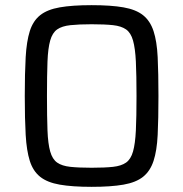

<svg xmlns="http://www.w3.org/2000/svg" viewBox="-20 -716 711 744"><path d="M335 8Q260 8 211.5 -0.5Q163 -9 135.5 -31Q108 -53 95.5 -92.5Q83 -132 79.5 -193.5Q76 -255 76 -344Q76 -433 79.5 -494.5Q83 -556 95.5 -595.5Q108 -635 135.5 -657Q163 -679 211.5 -687.5Q260 -696 335 -696Q410 -696 458.5 -687.5Q507 -679 534.5 -657Q562 -635 575 -595.5Q588 -556 591 -494.5Q594 -433 594 -344Q594 -255 591 -193.5Q588 -132 575 -92.5Q562 -53 534.5 -31Q507 -9 458.5 -0.5Q410 8 335 8ZM335 -66Q386 -66 418 -69.5Q450 -73 468.5 -86Q487 -99 495.5 -129Q504 -159 506.5 -211Q509 -263 509 -344Q509 -425 506.5 -477Q504 -529 495.5 -559Q487 -589 468.5 -602Q450 -615 418 -618.5Q386 -622 335 -622Q286 -622 253 -618.5Q220 -615 201.5 -602Q183 -589 174.5 -559Q166 -529 164 -477Q162 -425 162 -344Q162 -263 164 -211Q166 -159 174.5 -129Q183 -99 201.5 -86Q220 -73 252.5 -69.5Q285 -66 335 -66Z"/></svg>

Font: Saira Thin
Style: Regular
Weight: 400
Version: Version 1.101